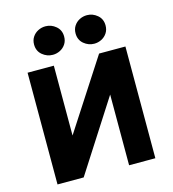

<svg xmlns="http://www.w3.org/2000/svg" viewBox="-133 -1053 1045 1162"><g transform="rotate(-15 389.0 -472.0)"><path d="M82.5 0V-700H247V-262.5L530.5 -700H695.5V0H531V-443L246.5 0ZM259 -765Q222.5 -765 193.5 -789.2Q164.5 -813.5 164.5 -854.5Q164.5 -881.5 177.8 -901.5Q191 -921.5 212.8 -932.5Q234.5 -943.5 259 -943.5Q295.5 -943.5 324.2 -919.2Q353 -895 353 -854.5Q353 -827 339.5 -806.8Q326 -786.5 304.5 -775.8Q283 -765 259 -765ZM519 -765Q482.5 -765 453.5 -789.2Q424.5 -813.5 424.5 -854.5Q424.5 -881.5 437.8 -901.5Q451 -921.5 472.5 -932.5Q494 -943.5 519 -943.5Q555 -943.5 583.8 -919.2Q612.5 -895 612.5 -854.5Q612.5 -827 599 -806.8Q585.5 -786.5 564 -775.8Q542.5 -765 519 -765Z"/></g></svg>

Font: Geologica Cursive
Style: Bold
Weight: 700
Designer: Sindre Bremnes, Frode Helland
Foundry: Monokrom Skriftforlag AS
Version: Version 1.010;gftools[0.9.28]